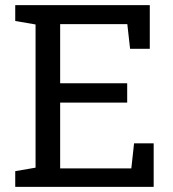

<svg xmlns="http://www.w3.org/2000/svg" viewBox="-20 -731 678 751"><path d="M215.3 -329.6V-72.3H493.7L504.4 -170.4H581.1V0H39.6V-61.5L119.1 -75.2V-635.3L39.6 -648.9V-710.9H565.9V-540H488.8L478 -636.7H215.3V-405.3H477.5V-329.6Z"/></svg>

Font: Suwannaphum
Style: Regular
Weight: 400
Designer: Danh Hong
Version: Version 8.002; ttfautohint (v1.8.3)